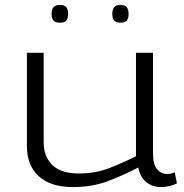

<svg xmlns="http://www.w3.org/2000/svg" viewBox="-20 -748 746 778"><path d="M275 10Q185 10 137 -34Q89 -78 89 -156V-534H157V-171Q157 -113 192.5 -79Q228 -45 299 -45Q364 -45 416.5 -64.5Q469 -84 531 -115V-534H600V-129Q600 -80 617 -61.5Q634 -43 657 -43Q673 -43 688 -50L697 -5Q666 10 631 10Q599 10 574 -9Q549 -28 540 -69Q472 -34 411.5 -12Q351 10 275 10ZM468 -656Q450 -656 442.5 -665Q435 -674 435 -691Q435 -709 442.5 -718.5Q450 -728 468 -728Q487 -728 494 -718.5Q501 -709 501 -691Q501 -674 494 -665Q487 -656 468 -656ZM223 -656Q204 -656 196.5 -665Q189 -674 189 -691Q189 -709 196.5 -718.5Q204 -728 223 -728Q242 -728 249 -718.5Q256 -709 256 -691Q256 -674 249 -665Q242 -656 223 -656Z"/></svg>

Font: Georama Extended Light
Style: Regular
Weight: 300
Width: 7
Designer: Jean-Baptiste Levee
Foundry: Production Type
Version: Version 1.000